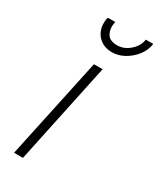

<svg xmlns="http://www.w3.org/2000/svg" viewBox="-182 -765 686 825"><g transform="rotate(30 161.0 -352.0)"><path d="M38 0H82L188 -501H145ZM322 -704H285L284 -697Q277 -666 249.5 -643.5Q222 -621 190 -621Q153 -621 140 -643.5Q127 -666 132 -697L134 -704H97L95 -697Q89 -666 99 -640Q109 -614 131.5 -599Q154 -584 184 -584Q216 -584 244.5 -599.5Q273 -615 294 -640.5Q315 -666 321 -697Z"/></g></svg>

Font: Advent Pro Light
Style: Italic
Weight: 300
Italic angle: -12°
Version: Version 3.000